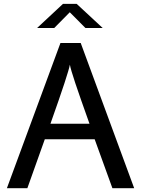

<svg xmlns="http://www.w3.org/2000/svg" viewBox="-20 -998 748 1018"><path d="M16.5 0 300.5 -770H408L691.5 0H576L482 -259.5H217.5L125 0ZM247.5 -342H454.5Q404 -483 379.2 -557.2Q354.5 -631.5 350.5 -655Q346.5 -632.5 322 -557.8Q297.5 -483 247.5 -342ZM176.5 -849.5 314 -977.5H386.5L524.5 -849.5H433L350 -933L267.5 -849.5Z"/></svg>

Font: Junction Medium
Style: Regular
Weight: 500
Designer: Caroline Hadilaksono
Foundry: Caroline Hadilaksono, Tyler Finck, The League of Moveable Type
Version: Version 2.000; ttfautohint (v1.8.3)